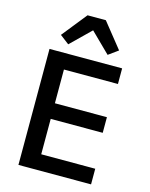

<svg xmlns="http://www.w3.org/2000/svg" viewBox="-136 -1030 873 1116"><g transform="rotate(15 300.0 -472.0)"><path d="M249 -944 129 -794 184 -752 303 -868 421 -752 479 -794 359 -944ZM523 0V-94H198V-307H511V-401H198V-604H523V-698H86V0Z"/></g></svg>

Font: IBM Plex Mono Medm
Style: Regular
Weight: 500
Monospace: yes
Designer: Mike Abbink, Paul van der Laan, Pieter van Rosmalen
Foundry: Bold Monday
Version: Version 2.004